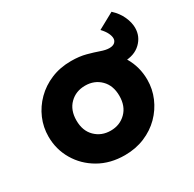

<svg xmlns="http://www.w3.org/2000/svg" viewBox="-145 -788 963 955"><g transform="rotate(-30 336.0 -310.0)"><path d="M311.5 15Q228 15 164 -21.8Q100 -58.5 63.8 -120Q27.5 -181.5 27.5 -255Q27.5 -308.5 48.2 -357Q69 -405.5 107 -443.5Q145 -481.5 197 -503.2Q249 -525 311.5 -525Q395 -525 458.8 -488.2Q522.5 -451.5 558.8 -390Q595 -328.5 595 -255Q595 -201.5 574.2 -153Q553.5 -104.5 515.8 -66.5Q478 -28.5 426 -6.8Q374 15 311.5 15ZM311.5 -126Q364 -126 399.2 -160.8Q434.5 -195.5 434.5 -255Q434.5 -314.5 399.5 -349.2Q364.5 -384 311.5 -384Q258 -384 223 -349.2Q188 -314.5 188 -255Q188 -195.5 223.2 -160.8Q258.5 -126 311.5 -126ZM538 -390.5Q504.5 -390.5 467.8 -402.2Q431 -414 392 -426Q353 -438 313.5 -438L312.5 -525Q359.5 -525 396.8 -515Q434 -505 462.2 -495Q490.5 -485 510 -485Q531 -485 541.5 -494.2Q552 -503.5 552 -517.5Q552 -531 543.5 -548.5Q535 -566 516.5 -585.5L609.5 -636.5Q641 -607.5 656.2 -573.5Q671.5 -539.5 671.5 -509Q671.5 -459.5 635.5 -425Q599.5 -390.5 538 -390.5Z"/></g></svg>

Font: Geologica
Style: Bold
Weight: 700
Designer: Sindre Bremnes, Frode Helland
Foundry: Monokrom Skriftforlag AS
Version: Version 1.010; ttfautohint (v1.8.4.7-5d5b);gftools[0.9.28]